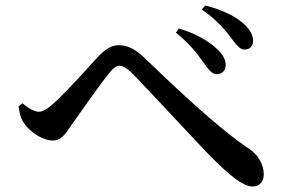

<svg xmlns="http://www.w3.org/2000/svg" viewBox="-20 -738 1040 701"><path d="M873 -557C892 -557 904 -570 904 -589C904 -613 889 -636 862 -658C833 -681 790 -703 729 -718L717 -703C770 -667 801 -630 822 -602C843 -574 855 -557 873 -557ZM771 -467C791 -467 803 -480 804 -499C805 -520 793 -541 768 -563C739 -590 691 -617 633 -634L622 -619C672 -579 700 -542 722 -511C741 -484 754 -467 771 -467ZM902 -57C927 -57 943 -74 943 -102C943 -136 923 -172 892 -193C782 -266 636 -403 504 -530C471 -561 443 -573 413 -573C386 -573 364 -557 340 -533C309 -500 223 -402 174 -359C152 -339 136 -330 122 -330C107 -330 84 -342 62 -361L48 -350C51 -323 57 -302 70 -285C93 -253 138 -225 172 -225C205 -225 220 -251 242 -283C275 -330 349 -435 380 -473C396 -492 406 -498 416 -498C428 -498 441 -491 461 -472C525 -407 684 -234 745 -171C818 -97 868 -57 902 -57Z"/></svg>

Font: GenKiMin2 TW SB
Style: Regular
Weight: 600
Version: Version 2.100;PS 2.1;hotconv 16.6.51;makeotf.lib2.5.65220 DE